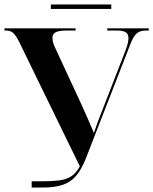

<svg xmlns="http://www.w3.org/2000/svg" viewBox="-20 -841 687 861"><path d="M208 -801V-821H479V-801ZM122 0V-28H168Q213 -28 245 -32Q277 -36 299 -50Q321 -64 338 -95L67 -651Q52 -681 40 -692.5Q28 -704 7 -704H0V-714H319V-704H278Q245 -704 230 -696.5Q215 -689 215 -671Q215 -662 218.5 -649.5Q222 -637 230 -621L344 -375Q359 -342 373 -310.5Q387 -279 401 -245Q410 -271 418 -293Q426 -315 435 -337L541 -610Q556 -648 556 -670Q556 -689 543.5 -696.5Q531 -704 503 -704H461V-714H647V-704H633Q608 -704 593 -691Q578 -678 565 -644L366 -133Q346 -82 321.5 -53Q297 -24 261 -12Q225 0 171 0Z"/></svg>

Font: Noto Serif Display SemiCondensed
Style: Bold
Weight: 700
Width: 4
Designer: Monotype Design Team
Foundry: Monotype Imaging Inc.
Version: Version 2.009